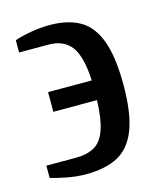

<svg xmlns="http://www.w3.org/2000/svg" viewBox="-85 -575 553 650"><g transform="rotate(-15 191.0 -250.0)"><path d="M138 10Q106 10 72 3.5Q38 -3 15 -10V-53H118Q159 -53 184.5 -68Q210 -83 223 -120.5Q236 -158 238 -223H85V-292H238Q234 -377 207.5 -412Q181 -447 128 -447H25V-490Q48 -498 82 -504Q116 -510 148 -510Q212 -510 254 -486Q296 -462 317 -405Q338 -348 338 -250Q338 -152 316.5 -95Q295 -38 251 -14Q207 10 138 10Z"/></g></svg>

Font: Cuprum Medium
Style: Regular
Weight: 500
Designer: Jovanny Lemonad
Foundry: Jovanny Lemonad
Version: Version 3.000